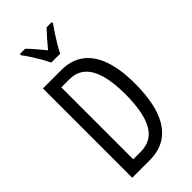

<svg xmlns="http://www.w3.org/2000/svg" viewBox="-287 -1014 1085 1085"><g transform="rotate(-45 255.5 -471.5)"><path d="M461.4 -365.7Q461.4 -245.1 433.6 -163.8Q405.8 -82.5 350.8 -41.3Q295.9 0 213.9 0H73.7V-713.9H219.7Q299.3 -713.9 353 -674.3Q406.7 -634.8 434.1 -557.1Q461.4 -479.5 461.4 -365.7ZM380.4 -361.8Q380.4 -455.1 362.3 -518.1Q344.2 -581.1 308.1 -612.8Q272 -644.5 216.8 -644.5H151.4V-69.8H210.9Q299.3 -69.8 339.8 -143.3Q380.4 -216.8 380.4 -361.8ZM210.4 -783.7Q199.7 -806.2 184.8 -832.3Q169.9 -858.4 153.1 -884.8Q136.2 -911.1 119.1 -933.6V-943.4H161.1Q179.7 -925.3 202.1 -898.7Q224.6 -872.1 246.6 -845.7Q271.5 -876 289.3 -896.2Q307.1 -916.5 332.5 -943.4H374V-933.6Q359.4 -913.1 342 -887Q324.7 -860.8 308.6 -833.7Q292.5 -806.6 281.7 -783.7Z"/></g></svg>

Font: Open Sans Condensed
Style: Regular
Weight: 400
Width: 3
Designer: Monotype Design Team
Foundry: Monotype Imaging Inc.
Version: Version 3.000